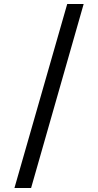

<svg xmlns="http://www.w3.org/2000/svg" viewBox="-20 -812 489 957"><path d="M315 -792H397L135 125H52Z"/></svg>

Font: hexubangla05
Style: Book
Weight: 400
Designer: Jelle Bosma - Monotype Design Team
Foundry: Monotype Imaging Inc.
Version: Version 2.003